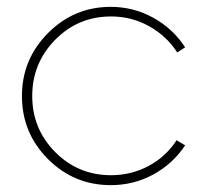

<svg xmlns="http://www.w3.org/2000/svg" viewBox="-20 -530 598 560"><path d="M44 -250Q44 -357 120 -433.5Q196 -510 303 -510Q370 -510 427.5 -478Q485 -446 520 -392L497 -377Q466 -425 415 -453.5Q364 -482 304 -482Q208 -482 141 -414Q74 -346 74 -250Q74 -154 141 -86.5Q208 -19 304 -19Q363 -19 413.5 -46Q464 -73 495 -121L520 -106Q484 -52 427 -21Q370 10 303 10Q196 10 120 -66Q44 -142 44 -250Z"/></svg>

Font: Human Sans ExtraLight
Style: Regular
Weight: 200
Designer: Tim Radville
Foundry: Continuum
Version: Version 1.000;FEAKit 1.0